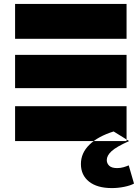

<svg xmlns="http://www.w3.org/2000/svg" viewBox="-20 -720 713 980"><path d="M57 -440H626V-270H57ZM57 -700H626V-522H57ZM57 0H626V-178H57ZM551 240Q476 240 434.5 207Q393 174 393 117Q393 61 436.5 18.5Q480 -24 560 -49L639 0Q574 29 549.5 51.5Q525 74 525 97Q525 114 537.5 126Q550 138 578 138Q595 138 610.5 133.5Q626 129 637 124L664 217Q646 227 614.5 233.5Q583 240 551 240Z"/></svg>

Font: Montserrat-Alt1 Black
Style: Regular
Weight: 900
Designer: Differentunic
Foundry: Differentunic
Version: Version 7.222